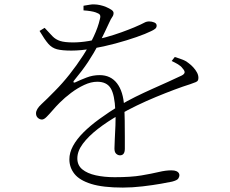

<svg xmlns="http://www.w3.org/2000/svg" viewBox="-20 -801 1040 869"><path d="M536 48Q446 48 393 31.5Q340 15 317 -14Q294 -43 294 -80Q294 -110 310.5 -140.5Q327 -171 357.5 -201.5Q388 -232 430 -262.5Q472 -293 522 -324Q555 -344 592.5 -362.5Q630 -381 668 -398Q706 -415 740.5 -430.5Q775 -446 802 -459Q814 -465 815.5 -472.5Q817 -480 806 -492Q799 -502 785.5 -510Q772 -518 757 -525L771 -543Q794 -536 809 -530Q824 -524 834 -515Q845 -507 855 -496Q865 -485 871.5 -473Q878 -461 878 -449Q878 -442 876 -437.5Q874 -433 866.5 -429.5Q859 -426 841 -420Q809 -410 769 -395Q729 -380 685.5 -362Q642 -344 599.5 -323.5Q557 -303 521 -282Q466 -251 423 -217.5Q380 -184 355 -150.5Q330 -117 330 -84Q330 -53 352.5 -34.5Q375 -16 413.5 -7.5Q452 1 499 1Q573 1 620 -7Q667 -15 698.5 -22.5Q730 -30 755 -30Q770 -30 778 -26.5Q786 -23 789 -18Q792 -13 792 -8Q792 -1 787 7Q782 15 759 21Q746 24 709 30.5Q672 37 625.5 42.5Q579 48 536 48ZM523 -98Q514 -98 506 -105Q498 -112 498 -129Q498 -142 499.5 -170.5Q501 -199 502.5 -234Q504 -269 502 -301Q499 -372 481 -401.5Q463 -431 420 -431Q392 -431 361 -416.5Q330 -402 301.5 -380.5Q273 -359 250 -336Q233 -319 218 -301.5Q203 -284 191 -272Q179 -260 170 -260Q160 -260 151.5 -267.5Q143 -275 143 -288Q143 -307 168 -330Q193 -353 229 -390Q262 -423 294.5 -464Q327 -505 355.5 -549Q384 -593 404 -635.5Q424 -678 432 -714Q436 -728 432 -734Q428 -740 413 -745Q405 -748 390 -750.5Q375 -753 358 -754V-775Q372 -777 385 -779.5Q398 -782 408 -781Q418 -781 432.5 -778Q447 -775 461 -769Q475 -763 484.5 -756.5Q494 -750 494 -742Q494 -732 488 -724Q482 -716 474 -698Q467 -683 454.5 -656.5Q442 -630 428 -604Q404 -559 378.5 -520.5Q353 -482 314 -435Q311 -431 313 -428.5Q315 -426 320 -428Q343 -439 371.5 -450Q400 -461 431 -461Q481 -461 509.5 -424Q538 -387 542 -319Q544 -292 544.5 -254Q545 -216 545 -181Q545 -146 545 -128Q545 -113 539.5 -105.5Q534 -98 523 -98ZM303 -572Q261 -572 238 -578Q215 -584 198.5 -603Q182 -622 159 -661L182 -675Q203 -652 217.5 -637Q232 -622 252.5 -615.5Q273 -609 311 -609Q344 -609 382.5 -615.5Q421 -622 459 -632.5Q497 -643 530 -655Q563 -667 587 -677Q622 -692 632.5 -698Q643 -704 655 -704Q667 -704 678 -699.5Q689 -695 689 -685Q689 -676 682 -670.5Q675 -665 664 -660Q640 -648 597 -633Q554 -618 502 -604Q450 -590 398 -581Q346 -572 303 -572Z"/></svg>

Font: Noto Serif SC ExtraLight ExtraLight
Style: Regular
Weight: 250
Version: Version 2.002-H1;hotconv 1.1.0;makeotfexe 2.6.0